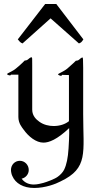

<svg xmlns="http://www.w3.org/2000/svg" viewBox="-20 -704 471 949"><path d="M134.8 -420.9C128.9 -419.9 123 -414.1 118.2 -410.2C112.8 -404.8 102.1 -404.8 102.1 -404.8C102.1 -404.8 82 -383.8 61 -367.2C42 -350.1 15.1 -342.8 15.1 -337.9C15.1 -334 25.9 -331.1 28.8 -331.1C33.2 -331.1 34.2 -335 34.2 -335H70.8V-126C70.8 -94.2 88.9 -74.2 96.2 -64C121.1 -28.8 158.2 1 194.8 1C222.2 1 262.2 -14.2 321.8 -70.8C323.2 -43 319.8 20 318.8 29.8C315.9 76.2 309.1 109.9 296.9 134.8C291 147 277.8 161.1 265.1 169.9C250 181.2 210 195.8 193.8 200.2C182.1 203.1 165 208 147 208C126 208 103 201.2 86.9 179.2C106.9 174.8 122.1 157.2 122.1 136.2C122.1 110.8 102.1 90.8 78.1 90.8C53.2 90.8 34.2 110.8 34.2 136.2C34.2 144 37.1 159.2 41 166C56.2 202.1 95.2 225.1 148.9 225.1C204.1 225.1 255.9 205.1 278.8 192.9C418 127 391.1 50.8 391.1 -140.1C391.1 -377.9 392.1 -418.9 388.2 -419.9C381.8 -419.9 376 -413.1 371.1 -409.2C366.2 -403.8 355 -403.8 355 -403.8C355 -403.8 334 -382.8 314 -366.2C296.9 -351.1 268.1 -340.8 267.1 -336.9C266.1 -333 278.8 -329.1 282.2 -329.1C285.2 -329.1 286.1 -334 286.1 -334L320.8 -333V-105C301.8 -89.8 274.9 -81.1 245.1 -81.1C222.2 -81.1 195.8 -86.9 174.8 -102.1C161.1 -111.8 139.2 -129.9 139.2 -162.1V-381.8C139.2 -416 140.1 -420.9 134.8 -420.9ZM392.1 -509.3 258.3 -684.1H203.1L67.9 -509.3C77.1 -499 79.1 -494.1 91.3 -489.3L230 -613.3L370.1 -489.3C379.9 -493.2 383.3 -495.1 392.1 -509.3Z"/></svg>

Font: Pierce
Style: Roman
Weight: 500
Version: Version 0.2.0